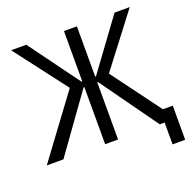

<svg xmlns="http://www.w3.org/2000/svg" viewBox="-144 -841 1106 1116"><g transform="rotate(-20 409.5 -282.5)"><path d="M368 0H448V-353H453L706 0H736V135H814V-76H753L529 -378L775 -700H681L453 -389H448V-700H368V-389H363L135 -700H41L287 -378L7 0H110L363 -353H368Z"/></g></svg>

Font: Fixel Text Regular
Style: Regular
Weight: 400
Width: 4
Designer: AlfaBravo + MacPaw
Foundry: Kyrylo Tkachov, Marchela Mozhyna, Serhii Makarenko, Maria Weinstein, Zakhar Kryvoshyya
Version: Version 1.211